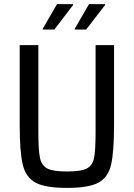

<svg xmlns="http://www.w3.org/2000/svg" viewBox="-20 -908 653 936"><path d="M76 -301V-688H167V-265Q167 -175 175 -138Q183 -101 211 -86.5Q239 -72 307 -72Q375 -72 403 -86.5Q431 -101 438.5 -138Q446 -175 446 -265V-688H536V-301Q536 -167 521.5 -105Q507 -43 459.5 -17.5Q412 8 307 8Q201 8 153.5 -17.5Q106 -43 91 -105Q76 -167 76 -301ZM189 -764V-769L258 -888H336V-883L245 -764ZM345 -764V-769L414 -888H492V-883L400 -764Z"/></svg>

Font: Saira Semi Condensed
Style: Regular
Weight: 400
Width: 4
Designer: Hector Gatti with collaboration of the Omnibus-Type team
Foundry: Omnibus-Type
Version: Version 1.001; ttfautohint (v1.8)